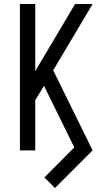

<svg xmlns="http://www.w3.org/2000/svg" viewBox="-20 -755 540 964"><path d="M256 189 203 136 353 -15 201 -324 157 -252V0H80V-735H157V-398L357 -735H445L247 -402L445 0Z"/></svg>

Font: Iosevka Term
Style: Regular
Weight: 400
Monospace: yes
Designer: Belleve Invis
Foundry: Belleve Invis
Version: Version 30.0.1